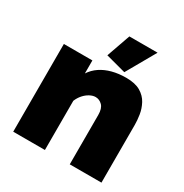

<svg xmlns="http://www.w3.org/2000/svg" viewBox="-168 -864 957 997"><g transform="rotate(30 310.5 -365.0)"><path d="M577 0H387V-296Q387 -335 369.5 -352.5Q352 -370 329 -370Q313 -370 295 -360.5Q277 -351 262 -334Q247 -317 238 -295V0H48V-526H219V-448Q238 -477 267 -496.5Q296 -516 334 -526Q372 -536 417 -536Q471 -536 503 -517Q535 -498 551 -468Q567 -438 572 -405.5Q577 -373 577 -346ZM393 -556 273 -588 323 -730H492Z"/></g></svg>

Font: Raleway Thin Black
Style: Regular
Weight: 900
Version: Version 4.026